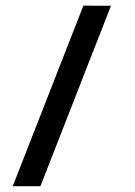

<svg xmlns="http://www.w3.org/2000/svg" viewBox="-20 -333 470 669"><path d="M120.8 315.9 366.7 -313 270.5 -313.2 24.4 315.7Z"/></svg>

Font: Estedad-FD-VF Thin
Style: Regular
Weight: 100
Designer: Amin Abedi
Version: Version 5.0